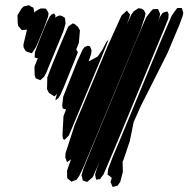

<svg xmlns="http://www.w3.org/2000/svg" viewBox="-20 -722 750 747"><path d="M150 -610 121 -541 109 -522 104 -515 96 -517 80 -523 72 -537 71 -548 85 -607 77 -606 65 -605 58 -613 51 -621 49 -632 48 -663 64 -689 72 -697 82 -699 93 -702 100 -697 110 -692 112 -683 114 -672 118 -678 128 -684 138 -689H151L159 -688L166 -677L169 -670L167 -657ZM448 -15 438 0 424 4 418 5 416 0 410 -14 415 -30 409 -35 398 -43 399 -49 401 -65 418 -110 451 -188 606 -563 648 -661 665 -685 670 -691H687L689 -686L693 -672L691 -661L679 -628L631 -514L571 -395L528 -310L500 -247L485 -173L460 -99L457 -94L458 -53ZM528 -609 337 -149 307 -77 289 -39 278 -23 265 -18 258 -15 251 -21 242 -28 241 -36V-59L257 -104V-103L248 -96L241 -91L238 -99L234 -109L235 -126L270 -234L399 -543L453 -662L474 -681L479 -674L486 -666L483 -653L473 -627L491 -665L500 -678L511 -685L518 -690L532 -688L540 -682L546 -670L544 -658ZM619 -610 429 -152 383 -44 369 -25 361 -24 354 -23 352 -32 350 -43 357 -66 368 -94 341 -33 325 -19 319 -14 310 -17 302 -20 300 -30 297 -40 304 -64 351 -180 507 -557 533 -618 549 -655 567 -678 575 -686 589 -687H595L597 -682L603 -668L600 -653L592 -634L604 -659L613 -672L624 -676L632 -677L636 -667L635 -650ZM226 -599 178 -483 160 -439 152 -424 137 -410 132 -412 119 -417 115 -429 114 -462 127 -496H123L115 -498V-504L116 -519L132 -562L161 -633L173 -657L180 -665L190 -670L196 -661L195 -652L198 -656L211 -662L221 -660L233 -652L234 -641L235 -630ZM266 -476 242 -417 227 -380 214 -351 207 -340 196 -332 197 -341 202 -357 192 -347 185 -351 170 -361 163 -375 164 -421 184 -473 218 -555 239 -604 246 -619 263 -631 271 -628 283 -618 291 -604 287 -556 276 -528 277 -529 283 -519ZM378 -528 394 -559 402 -568 400 -562 395 -549 372 -492 276 -262 248 -195 231 -178 225 -182 223 -196 227 -270 237 -296 231 -298 224 -300 222 -311 226 -346 281 -484 301 -528 309 -539 322 -544 330 -542 336 -527 335 -514 325 -483 360 -502Z"/></svg>

Font: Rubik Marker Hatch
Style: Regular
Weight: 400
Designer: Hubert and Fischer, NaN
Foundry: Hubert & Fischer, NaN
Version: Version 2.200